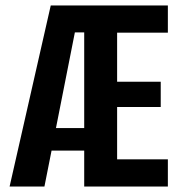

<svg xmlns="http://www.w3.org/2000/svg" viewBox="-20 -680 661 700"><path d="M15 0 165 -660H592V-561H407V-382H566V-290H407V-99H592V0H287V-131H168L142 0ZM253 -562 184 -213H287V-562Z"/></svg>

Font: Bricolage Grotesque 10pt Condensed SemiBold
Style: Regular
Weight: 600
Width: 3
Designer: Mathieu Triay
Foundry: Atelier Triay
Version: Version 1.000; ttfautohint (v1.8.4.7-5d5b);gftools[0.9.32]